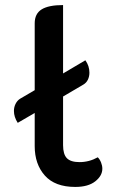

<svg xmlns="http://www.w3.org/2000/svg" viewBox="-20 -729 459 758"><path d="M384 -63Q384 -35 356 -13Q328 9 277 9Q197 9 157 -36Q117 -81 117 -152V-283L50 -244Q35 -267 35 -291Q35 -306 41.5 -319Q48 -332 59 -339L117 -373V-637Q117 -675 144.5 -692Q172 -709 229 -709V-439L317 -491Q333 -469 333 -442Q333 -427 327 -414.5Q321 -402 309 -395L229 -348V-156Q229 -120 244 -104.5Q259 -89 294 -89Q332 -89 366 -108Q374 -100 379 -87.5Q384 -75 384 -63Z"/></svg>

Font: K2D SemiBold
Style: Regular
Weight: 600
Designer: Katatrad Aksorn Co.,Ltd.
Foundry: Cadson Demak Co.,Ltd.
Version: Version 1.000; ttfautohint (v1.6)